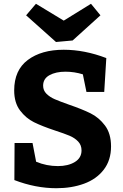

<svg xmlns="http://www.w3.org/2000/svg" viewBox="-20 -981 648 1015"><path d="M344 -428Q414 -404 458.5 -382Q503 -360 535 -317.5Q567 -275 567 -207Q567 -134 528.5 -84Q490 -34 424.5 -10Q359 14 278 14Q168 14 56 -29L57 -225H152L171 -126Q226 -103 286 -103Q340 -103 375.5 -124.5Q411 -146 411 -186Q411 -214 393 -233Q375 -252 347.5 -263.5Q320 -275 271 -291Q202 -314 159.5 -335Q117 -356 86 -397Q55 -438 55 -503Q55 -610 127 -664Q199 -718 317 -718Q427 -718 542 -674L531 -495H437L418 -588Q373 -602 326 -602Q275 -602 241.5 -583.5Q208 -565 208 -528Q208 -503 225.5 -485.5Q243 -468 269.5 -456.5Q296 -445 344 -428ZM461 -961 511 -900 364 -767 276 -759 118 -900 170 -961 317 -872Z"/></svg>

Font: Bitter Pro OGT
Style: Bold
Weight: 700
Designer: Sol Matas, and Bitter project Authors
Foundry: Sol Matas
Version: Version 2.110